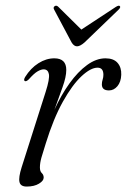

<svg xmlns="http://www.w3.org/2000/svg" viewBox="-20 -660 455 688"><path d="M69 -369.5Q63.5 -372.5 70 -384Q90 -416 117.8 -433.5Q145.5 -451 174.5 -451Q217.5 -451 217.5 -409.5Q217.5 -384.5 204.2 -347.8Q191 -311 175 -266.5Q199 -319.5 229 -361.2Q259 -403 292 -427Q325 -451 358 -451Q387 -451 401.2 -434.8Q415.5 -418.5 414.5 -392Q413.5 -366.5 400.8 -351.2Q388 -336 370.5 -336Q345 -336 345 -357.5Q345 -366.5 347.8 -374.8Q350.5 -383 350.5 -392Q350.5 -417.5 329.5 -417.5Q305 -417.5 272 -386.8Q239 -356 205.2 -295.5Q171.5 -235 144 -146Q134 -115 128.5 -95.5Q123 -76 123 -60Q123 -46 129.8 -39.8Q136.5 -33.5 136.5 -23.5Q136.5 -12 119.5 -1.8Q102.5 8.5 75.5 8.5Q53.5 8.5 49.8 -7.8Q46 -24 57.5 -60.5L143.5 -330.5Q158.5 -377.5 155.2 -394.5Q152 -411.5 136.5 -411.5Q127 -411.5 114.2 -404Q101.5 -396.5 83 -375.5Q74 -367 69 -369.5ZM283 -508Q267 -494 256 -494Q245 -494 236.5 -508L174 -625.5Q169.5 -633.5 176 -638Q182.5 -642 189 -635.5L271.5 -554L395.5 -635.5Q406 -642 409.5 -638Q413.5 -634 405 -625.5Z"/></svg>

Font: Fraunces 72pt S000 Light
Style: Italic
Weight: 300
Italic angle: -16°
Version: Version 1.000; ttfautohint (v1.8.3)